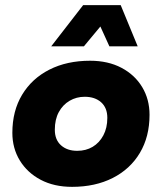

<svg xmlns="http://www.w3.org/2000/svg" viewBox="-20 -716 630 746"><path d="M260 10Q190 10 138 -17.5Q86 -45 57 -92.5Q28 -140 28 -200Q28 -285 66 -348Q104 -411 172 -445.5Q240 -480 330 -480Q400 -480 452 -452.5Q504 -425 532.5 -377.5Q561 -330 561 -270Q561 -185 523.5 -122Q486 -59 418 -24.5Q350 10 260 10ZM280 -130Q314 -130 340 -145.5Q366 -161 381.5 -190Q397 -219 397 -258Q397 -297 373 -318.5Q349 -340 309 -340Q277 -340 250.5 -324.5Q224 -309 208.5 -280.5Q193 -252 193 -212Q193 -173 217 -151.5Q241 -130 280 -130ZM179 -536 303 -696H449L515 -536H405L370 -613L306 -536Z"/></svg>

Font: Gantari ExtraBold
Style: Italic
Weight: 800
Italic angle: -10°
Designer: Anugrah Pasau
Foundry: Lafontype
Version: Version 1.000